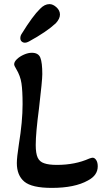

<svg xmlns="http://www.w3.org/2000/svg" viewBox="-20 -902 506 935"><path d="M79 -716Q79 -728 86 -738Q139 -824 175 -859Q197 -882 221 -882Q238 -882 255 -866.5Q272 -851 272 -831Q272 -811 252 -789Q207 -747 121 -700Q110 -694 102 -694Q92 -694 85.5 -700Q79 -706 79 -716ZM62 -108Q62 -135 72 -200Q90 -310 90 -395Q90 -460 84.5 -496.5Q79 -533 59 -566Q49 -582 49 -589Q49 -601 62.5 -614Q76 -627 96.5 -636Q117 -645 135 -645Q167 -645 176.5 -621Q186 -597 186 -541Q186 -511 170 -375Q154 -254 154 -196Q154 -155 163.5 -134.5Q173 -114 195 -107Q217 -99 257 -99Q346 -99 415 -130Q427 -134 431 -134Q441 -134 448.5 -122.5Q456 -111 456 -92Q456 -48 408 -23Q344 13 232 13Q135 13 98.5 -17.5Q62 -48 62 -108Z"/></svg>

Font: AkayaTelivigala
Style: Regular
Weight: 400
Designer: Vaishnavi Murthy Yerkadithaya ( vaishnavimurthy@gmail.com ), Juan Luis Blanco Aristondo ( juan@blancoletters.com )
Version: Version 1.000